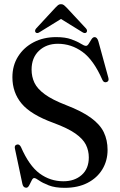

<svg xmlns="http://www.w3.org/2000/svg" viewBox="-20 -889 575 921"><path d="M290 12Q244 12 214 0.2Q184 -11.5 167.5 -23.2Q151 -35 144 -35Q137.5 -35 132 -23.5Q126.5 -12 120.2 -0.2Q114 11.5 106 11.5Q91.5 11.5 87.5 -6.5L51.5 -176.5Q48 -192 61 -195.5Q72.5 -199 80.5 -184Q119.5 -94 170.2 -56.8Q221 -19.5 284 -19.5Q338 -19.5 372 -49.8Q406 -80 406 -134Q406 -166.5 392 -194.8Q378 -223 341.2 -248.8Q304.5 -274.5 236.5 -299.5Q128 -339 83.8 -392Q39.5 -445 39.5 -518.5Q39.5 -575 66.8 -618.2Q94 -661.5 141.2 -686.2Q188.5 -711 249.5 -711Q293.5 -711 322.2 -700.5Q351 -690 367.5 -679.5Q384 -669 392.5 -669Q399.5 -669 405.8 -679.5Q412 -690 418.8 -700.5Q425.5 -711 434 -711Q446 -711 452 -690.5L499.5 -517Q504.5 -500 492 -495.5Q478 -490.5 471 -506Q429 -601.5 375.5 -640.2Q322 -679 257.5 -679Q202.5 -679 167 -645.5Q131.5 -612 131.5 -555Q131.5 -521 145.2 -492Q159 -463 194.8 -436.8Q230.5 -410.5 296.5 -385Q372 -356 415.8 -324.2Q459.5 -292.5 477.8 -254.8Q496 -217 496 -170Q496 -118 471 -76.8Q446 -35.5 400 -11.8Q354 12 290 12ZM172 -736Q159 -726.5 151.5 -733Q148.5 -735.5 148.2 -740.8Q148 -746 153 -752L245 -851.5Q252.5 -859.5 258.2 -864.2Q264 -869 272.5 -869Q281 -869 287 -864.2Q293 -859.5 300.5 -851.5L393 -752Q398 -746 397.5 -740.8Q397 -735.5 394 -733Q386.5 -726.5 373 -736L272.5 -798Z"/></svg>

Font: Fraunces 144pt Soft
Style: Regular
Weight: 400
Version: Version 1.000;[0bf87f6ff]